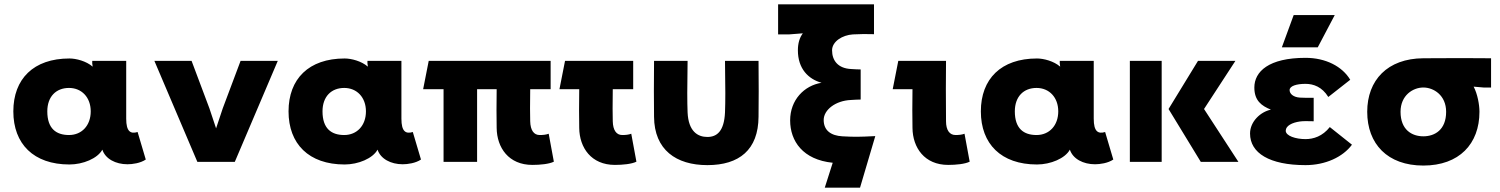

<svg xmlns="http://www.w3.org/2000/svg" viewBox="-20 -753 6975 893"><path d="M301 -125C241 -125 200 -155 200 -235C200 -304 241 -344 301 -344C360 -344 402 -300 402 -235C402 -169 360 -125 301 -125ZM42 -235C42 -84 136 12 303 12C366 12 434 -16 456 -57C470 -14 518 11 573 11C596 11 633 6 658 -11L620 -139C587 -129 567 -141 567 -201V-470H409V-458L411 -443C381 -469 334 -481 303 -481C136 -481 42 -386 42 -235Z M1272 -470H1099L1016 -249L985 -156L954 -249L871 -470H698L898 0H1072Z M1581 -125C1521 -125 1480 -155 1480 -235C1480 -304 1521 -344 1581 -344C1640 -344 1682 -300 1682 -235C1682 -169 1640 -125 1581 -125ZM1322 -235C1322 -84 1416 12 1583 12C1646 12 1714 -16 1736 -57C1750 -14 1798 11 1853 11C1876 11 1913 6 1938 -11L1900 -139C1867 -129 1847 -141 1847 -201V-470H1689V-458L1691 -443C1661 -469 1614 -481 1583 -481C1416 -481 1322 -386 1322 -235Z M2456 14C2492 14 2534 10 2556 -1L2532 -131C2519 -126 2504 -125 2490 -125C2463 -125 2447 -147 2446 -189C2445 -229 2445 -258 2446 -338H2541V-470H1974L1948 -338H2043V0H2199V-338H2290C2289 -255 2289 -221 2290 -158C2291 -66 2346 14 2456 14Z M2840 14C2876 14 2918 10 2940 -1L2916 -131C2903 -126 2888 -125 2874 -125C2847 -125 2831 -147 2830 -189C2829 -229 2829 -258 2830 -338H2925V-470H2608L2582 -338H2674C2673 -255 2673 -221 2674 -158C2675 -66 2730 14 2840 14Z M3178 -470H3022C3021 -336 3021 -314 3022 -210C3023 -56 3125 15 3270 15C3418 15 3507 -56 3508 -210C3509 -314 3509 -336 3508 -470H3352C3354 -336 3354 -284 3352 -230C3348 -142 3314 -116 3270 -116C3225 -116 3182 -142 3178 -230C3176 -284 3176 -336 3178 -470Z M3599 -733V-593H3650L3714 -598C3699 -578 3691 -552 3691 -519C3691 -433 3740 -385 3801 -368C3720 -355 3655 -288 3655 -193C3655 -97 3714 -10 3853 4L3816 120H3980L4051 -120C3971 -116 3954 -116 3898 -119C3845 -122 3811 -146 3811 -195C3811 -242 3866 -285 3938 -288C3954 -289 3970 -290 3983 -290V-430C3970 -430 3954 -431 3938 -432C3878 -435 3850 -471 3850 -519C3850 -560 3898 -590 3947 -593C3984 -595 4009 -595 4045 -594V-733Z M4390 14C4426 14 4468 10 4490 -1L4466 -131C4453 -126 4438 -125 4424 -125C4397 -125 4380 -147 4380 -189C4379 -329 4379 -358 4380 -470H4158L4132 -338H4224C4223 -255 4223 -221 4224 -158C4225 -66 4280 14 4390 14Z M4801 -125C4741 -125 4700 -155 4700 -235C4700 -304 4741 -344 4801 -344C4860 -344 4902 -300 4902 -235C4902 -169 4860 -125 4801 -125ZM4542 -235C4542 -84 4636 12 4803 12C4866 12 4934 -16 4956 -57C4970 -14 5018 11 5073 11C5096 11 5133 6 5158 -11L5120 -139C5087 -129 5067 -141 5067 -201V-470H4909V-458L4911 -443C4881 -469 4834 -481 4803 -481C4636 -481 4542 -386 4542 -235Z M5235 -470V0H5383V-470ZM5415 -246 5565 0H5740L5580 -246L5726 -470H5552Z M6268 -80 6165 -162C6131 -119 6089 -106 6052 -106C6006 -106 5960 -121 5960 -145C5960 -168 5990 -183 6026 -188C6040 -190 6063 -190 6090 -189V-298C6063 -298 6041 -298 6026 -299C5995 -301 5978 -317 5978 -334C5978 -353 6010 -363 6052 -363C6089 -363 6129 -349 6158 -302L6260 -382C6223 -444 6146 -484 6052 -484C5881 -484 5814 -420 5814 -346C5814 -285 5847 -261 5891 -243C5843 -233 5794 -188 5794 -132C5794 -41 5885 15 6052 15C6145 15 6226 -23 6268 -80ZM5942 -533H6109L6188 -683H5997Z M6600 -346C6648 -346 6706 -310 6706 -233C6706 -149 6653 -119 6600 -119C6547 -119 6494 -149 6494 -233C6494 -310 6552 -346 6600 -346ZM6339 -233C6339 -84 6433 17 6600 17C6767 17 6861 -84 6861 -233C6861 -266 6852 -316 6834 -350L6880 -346H6915V-482C6820 -483 6747 -483 6600 -482C6433 -481 6339 -380 6339 -233Z"/></svg>

Font: Kreadon Extra Bold
Style: Regular
Weight: 800
Designer: kohakuno
Foundry: StudioGnu
Version: Version 1.000;Glyphs 3.1.2 (3151)